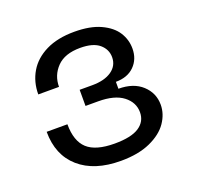

<svg xmlns="http://www.w3.org/2000/svg" viewBox="-103 -661 807 783"><g transform="rotate(-20 300.0 -270.0)"><path d="M50 -205H140Q140 -132 176.5 -98.5Q213 -65 295 -65Q367 -65 401 -87.5Q435 -110 435 -150Q435 -193 398 -221.5Q361 -250 290 -250H235V-320H290Q343 -320 374 -341.5Q405 -363 405 -400Q405 -434 378 -457Q351 -480 295 -480Q228 -480 194 -445Q160 -410 160 -360H70Q70 -414 95.5 -457Q121 -500 171.5 -525Q222 -550 295 -550Q364 -550 409 -529Q454 -508 474.5 -475.5Q495 -443 495 -405Q495 -359 465.5 -329.5Q436 -300 385 -300V-270Q450 -270 487.5 -235.5Q525 -201 525 -150Q525 -110 500 -73.5Q475 -37 423 -13.5Q371 10 295 10Q180 10 115 -47Q50 -104 50 -205Z"/></g></svg>

Font: Sligoil Micro
Style: Regular
Weight: 400
Designer: Ariel Martín Pérez
Foundry: Igor Stepanchenko
Version: Version 1.001